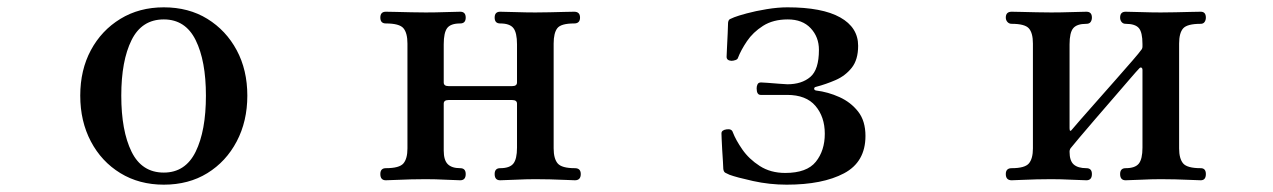

<svg xmlns="http://www.w3.org/2000/svg" viewBox="-20 -492 3473 524"><path d="M427 12Q360 12 308.5 -19.5Q257 -51 228 -106Q199 -161 199 -231Q199 -301 228 -355Q257 -409 308.5 -440.5Q360 -472 427 -472Q495 -472 546 -440.5Q597 -409 626 -355Q655 -301 655 -231Q655 -161 626 -106Q597 -51 546 -19.5Q495 12 427 12ZM427 -21Q486 -21 514 -78Q542 -135 542 -231Q542 -326 514 -382.5Q486 -439 427 -439Q367 -439 339 -382.5Q311 -326 311 -231Q311 -135 339 -78Q367 -21 427 -21Z M1033 0Q1018 0 1018 -17Q1018 -33 1033 -33Q1070 -33 1081 -46Q1092 -59 1092 -87V-373Q1092 -402 1081 -415Q1070 -428 1033 -428Q1018 -428 1018 -444Q1018 -460 1033 -460Q1041 -460 1060.5 -459.5Q1080 -459 1102.5 -458.5Q1125 -458 1142 -458Q1168 -458 1197 -459Q1226 -460 1236 -460Q1251 -460 1251 -444Q1251 -428 1236 -428Q1210 -428 1200.5 -415.5Q1191 -403 1191 -371V-267Q1191 -257 1204 -257H1378Q1391 -257 1391 -267V-371Q1391 -403 1381 -415.5Q1371 -428 1345 -428Q1330 -428 1330 -444Q1330 -460 1345 -460Q1356 -460 1386 -459Q1416 -458 1441 -458Q1458 -458 1480 -458.5Q1502 -459 1521 -459.5Q1540 -460 1547 -460Q1563 -460 1563 -444Q1563 -428 1547 -428Q1511 -428 1501 -415Q1491 -402 1491 -373V-87Q1491 -59 1502 -46Q1513 -33 1549 -33Q1565 -33 1565 -17Q1565 0 1549 0Q1543 0 1523.5 -1Q1504 -2 1481 -2.5Q1458 -3 1441 -3Q1416 -3 1386 -1.5Q1356 0 1345 0Q1330 0 1330 -17Q1330 -33 1345 -33Q1371 -33 1381 -45.5Q1391 -58 1391 -89V-209Q1391 -219 1378 -219H1204Q1191 -219 1191 -209V-81Q1191 -55 1202 -44Q1213 -33 1236 -33Q1251 -33 1251 -17Q1251 0 1236 0Q1226 0 1197 -1.5Q1168 -3 1142 -3Q1125 -3 1102.5 -2.5Q1080 -2 1060.5 -1Q1041 0 1033 0Z M2127 12Q2080 12 2035 2Q1990 -8 1971 -15Q1964 -18 1959.5 -20.5Q1955 -23 1954 -31Q1954 -37 1953 -51.5Q1952 -66 1951 -83Q1950 -100 1949.5 -113Q1949 -126 1949 -128Q1949 -137 1963 -139Q1977 -141 1980 -131Q1988 -110 2006 -84Q2024 -58 2053.5 -39Q2083 -20 2123 -20Q2182 -20 2206.5 -50.5Q2231 -81 2231 -127Q2231 -173 2205.5 -203Q2180 -233 2128 -233H2056Q2045 -233 2045 -251Q2045 -257 2047.5 -262Q2050 -267 2057 -267Q2059 -267 2074 -266Q2089 -265 2106 -263.5Q2123 -262 2129 -262Q2168 -262 2191.5 -282Q2215 -302 2215 -356Q2215 -391 2192.5 -415Q2170 -439 2130 -439Q2090 -439 2062.5 -421.5Q2035 -404 2018.5 -379.5Q2002 -355 1994 -334Q1993 -330 1987 -328Q1981 -326 1976 -326Q1963 -327 1963 -337Q1963 -340 1964 -360Q1965 -380 1966 -401.5Q1967 -423 1967 -430Q1968 -438 1972.5 -440Q1977 -442 1984 -445Q1994 -449 2018 -455.5Q2042 -462 2072.5 -467Q2103 -472 2129 -472Q2224 -472 2273 -444.5Q2322 -417 2322 -367Q2322 -329 2304.5 -307Q2287 -285 2260.5 -273.5Q2234 -262 2207 -255Q2202 -254 2202 -250Q2202 -246 2207 -245Q2240 -241 2271 -227Q2302 -213 2322 -187.5Q2342 -162 2342 -121Q2342 -50 2283.5 -19Q2225 12 2127 12Z M2741 0Q2725 0 2725 -17Q2725 -33 2741 -33Q2777 -33 2788 -46Q2799 -59 2799 -87V-373Q2799 -402 2788 -414.5Q2777 -427 2741 -427Q2734 -427 2729.5 -432Q2725 -437 2725 -444Q2725 -460 2741 -460Q2748 -460 2767 -459.5Q2786 -459 2809 -458.5Q2832 -458 2849 -458Q2875 -458 2905 -459Q2935 -460 2945 -460Q2960 -460 2960 -444Q2960 -437 2956.5 -432Q2953 -427 2945 -427Q2919 -427 2909 -415Q2899 -403 2899 -371V-142Q2899 -129 2907 -140Q2910 -144 2928.5 -165Q2947 -186 2973 -215.5Q2999 -245 3025.5 -275Q3052 -305 3071 -327Q3090 -349 3094 -355Q3098 -359 3098 -365V-372Q3098 -404 3088 -415.5Q3078 -427 3052 -427Q3045 -427 3041 -432Q3037 -437 3037 -444Q3037 -460 3052 -460Q3063 -460 3093 -459Q3123 -458 3148 -458Q3165 -458 3187.5 -458.5Q3210 -459 3230 -459.5Q3250 -460 3257 -460Q3271 -460 3271 -444Q3271 -437 3267.5 -432Q3264 -427 3257 -427Q3220 -427 3209 -414.5Q3198 -402 3198 -373V-87Q3198 -59 3209 -46Q3220 -33 3257 -33Q3271 -33 3271 -17Q3271 0 3257 0Q3250 0 3230 -1Q3210 -2 3187.5 -2.5Q3165 -3 3148 -3Q3123 -3 3093 -1.5Q3063 0 3052 0Q3037 0 3037 -17Q3037 -33 3052 -33Q3078 -33 3088 -45.5Q3098 -58 3098 -89V-301Q3098 -306 3095 -307.5Q3092 -309 3088 -304Q3083 -299 3064.5 -277.5Q3046 -256 3020.5 -226.5Q2995 -197 2969.5 -167.5Q2944 -138 2926 -116.5Q2908 -95 2904 -90Q2899 -85 2899 -78Q2899 -53 2910.5 -43Q2922 -33 2945 -33Q2960 -33 2960 -17Q2960 0 2945 0Q2935 0 2905 -1.5Q2875 -3 2849 -3Q2832 -3 2809 -2.5Q2786 -2 2767 -1Q2748 0 2741 0Z"/></svg>

Font: Zen Old Mincho
Style: Bold
Weight: 700
Designer: Yoshimichi Ohira
Foundry: Positype
Version: Version 1.500